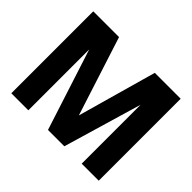

<svg xmlns="http://www.w3.org/2000/svg" viewBox="-153 -959 1196 1196"><g transform="rotate(45 445.0 -361.0)"><path d="M527 0 680 -519V0H830V-722H602L455 -200L287 -722H60V0H210V-536L383 0Z"/></g></svg>

Font: Perun
Style: Bold
Weight: 700
Foundry: Copyright (c) Stefan Peev, Context Ltd, 2016
Version: Version 1.089